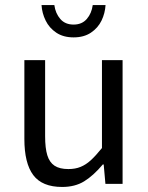

<svg xmlns="http://www.w3.org/2000/svg" viewBox="-20 -722 583 754"><path d="M157.2 -485.8V-187Q157.2 -140.1 165.8 -112.3Q174.3 -84.5 194.1 -71.3Q213.9 -58.1 248.5 -58.1Q275.9 -58.1 296.6 -66.7Q317.4 -75.2 336.4 -92.5Q355.5 -109.9 380.4 -140.6V-485.8H461.4V0H394L387.2 -76.2H383.8Q346.2 -31.7 310.3 -9.8Q274.4 12.2 224.1 12.2Q145.5 12.2 110.6 -34.4Q75.7 -81.1 75.7 -176.3V-485.8ZM193.4 -702.1Q197.8 -669.4 216.8 -647.5Q235.8 -625.5 269 -625.5Q301.8 -625.5 320.8 -647.5Q339.8 -669.4 344.2 -702.1H394.5Q392.6 -669.9 378.7 -641.1Q364.7 -612.3 337.2 -593.8Q309.6 -575.2 269 -575.2Q228.5 -575.2 200.9 -593.8Q173.3 -612.3 159.2 -641.4Q145 -670.4 143.1 -702.1Z"/></svg>

Font: Varta
Style: Regular
Weight: 400
Designer: Joana Correia, Viktoriya Grabowska, Eben Sorkin
Foundry: Sorkin Type
Version: Version 1.003; ttfautohint (v1.3) -l 8 -r 24 -G 200 -x 12 -H